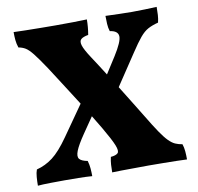

<svg xmlns="http://www.w3.org/2000/svg" viewBox="-77 -759 868 842"><g transform="rotate(-10 357.0 -338.0)"><path d="M25 3Q25 -16 26.5 -35.5Q28 -55 33 -68Q72 -78 105 -103Q138 -128 178 -185L272 -319Q245 -361 215.5 -407.5Q186 -454 158 -497Q126 -545 108 -567.5Q90 -590 76.5 -598Q63 -606 46 -609Q40 -627 38.5 -643.5Q37 -660 37 -679Q55 -678 88.5 -677.5Q122 -677 158.5 -676.5Q195 -676 223 -676Q264 -676 302 -676.5Q340 -677 363 -678Q363 -662 361.5 -644.5Q360 -627 357 -610Q334 -606 324.5 -597.5Q315 -589 321 -569.5Q327 -550 352 -512Q366 -491 380 -469Q394 -447 408 -425L454 -497Q492 -557 490.5 -581Q489 -605 453 -610Q448 -625 447 -643.5Q446 -662 446 -679Q471 -678 506.5 -677Q542 -676 564 -676Q587 -676 621 -677Q655 -678 674 -679Q674 -660 673 -643Q672 -626 668 -610Q641 -603 622.5 -593Q604 -583 586 -561.5Q568 -540 541 -499L449 -361Q476 -318 498.5 -281Q521 -244 536 -220Q566 -170 586 -140.5Q606 -111 621 -96Q636 -81 649.5 -75Q663 -69 681 -66Q686 -51 687.5 -34Q689 -17 689 3Q674 2 644.5 1.5Q615 1 581 0.5Q547 0 518 0Q490 0 458 0.5Q426 1 398.5 1Q371 1 356 2Q356 -16 357 -32Q358 -48 362 -66Q385 -68 393.5 -76.5Q402 -85 391 -112.5Q380 -140 346 -198Q331 -223 311 -256L263 -186Q233 -142 223.5 -117.5Q214 -93 223 -82Q232 -71 259 -66Q264 -49 265.5 -32Q267 -15 267 3Q241 1 206.5 0.5Q172 0 144 0Q116 0 80.5 0.5Q45 1 25 3Z"/></g></svg>

Font: Vollkorn ExtraBold
Style: Regular
Weight: 800
Designer: Friedrich Althausen
Foundry: Friedrich Althausen
Version: Version 5.000; ttfautohint (v1.8.3)